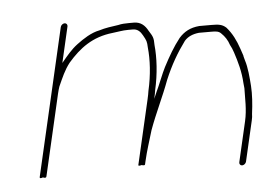

<svg xmlns="http://www.w3.org/2000/svg" viewBox="-41 -532 798 571"><g transform="rotate(-5 358.5 -246.5)"><path d="M170.8 -480C165.5 -480 159.7 -475.3 158.5 -470L57.2 -31C56.2 -27 59.4 -26.3 66.7 -29C72.7 -26.3 76.2 -27 77.2 -31L133 -273C134.9 -281 136.8 -288 138.9 -294C151.1 -321 159.3 -341 175.6 -362C210.7 -402.5 249.5 -432.4 310.4 -439C326.4 -440.6 339.7 -444 357.5 -444H371.5C385.2 -444 393.7 -435.5 399.9 -424C409.2 -407.2 410.3 -405.5 411.1 -386C414.8 -350.5 412.5 -305.2 401.6 -258C400.7 -251.3 399.1 -243 396.8 -233L352.5 -41C351.8 -38.3 355.1 -38 362.2 -40C368.4 -38 371.8 -38.3 372.5 -41L374.8 -51C382.2 -83.1 391.4 -109.3 400.6 -141C419.3 -192.4 442.1 -237.2 460 -286C478.5 -329.9 497.9 -363.1 522.7 -397C533.4 -409 547.9 -415 566.3 -417H600.3C616.2 -417 625 -416.9 632.4 -409C642.5 -399.5 650.6 -387.3 655.1 -373C658.9 -366.3 662.3 -358.5 665.2 -349.5C674.7 -320.3 683.1 -291.8 685.1 -256L686.6 -241C685.7 -210.2 688 -177.6 680 -143L652.3 -23C651.1 -17.7 654.7 -13 660 -13C665.3 -13 671.1 -17.7 672.3 -23L700.2 -144C701.8 -150.7 702.6 -157 702.6 -163C706.4 -191.7 708.5 -220.7 706.8 -246C705.1 -269.9 702.5 -302.6 695.6 -323C695.4 -324.7 691.6 -336.3 692 -338L684.9 -359C676.2 -384.6 665.7 -406.1 649.1 -425C637.5 -435.5 627 -437 604.9 -437H568.9C541.7 -434.6 523.7 -424.5 508 -407C488 -381.6 473.3 -355.5 456.9 -324.5C447.7 -307 434.2 -270.6 425.4 -253L416.8 -233C419.1 -243 420.7 -251.3 421.6 -258C432.8 -306.5 435.3 -355.1 431.5 -392C431.5 -414.5 429 -418.2 417.7 -436C409.2 -451.9 397.1 -464 376.1 -464H362.1C351.1 -464 338.8 -463.5 329.4 -461C309.4 -458.2 290.2 -455.7 271.9 -450C247.2 -445.3 223.1 -429.4 203.8 -415C184.4 -400.6 170 -382.5 153.8 -363L178.5 -470C179.7 -475.3 176.1 -480 170.8 -480Z"/></g></svg>

Font: HoneyBee
Style: UltLitIt
Weight: 100
Foundry: Cannot Into Space Fonts
Version: Version 0.89